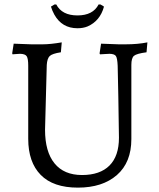

<svg xmlns="http://www.w3.org/2000/svg" viewBox="-20 -838 721 870"><path d="M42 -640.1Q105 -637.2 121.1 -637.2H174.3Q207.5 -637.2 259.8 -646L255.9 -601.1Q216.8 -595.2 205.1 -584Q193.8 -572.8 191.9 -543.9L184.1 -250Q184.1 -150.4 227.1 -97.7Q270 -44.9 351.6 -44.9Q433.1 -44.9 476.1 -87.9Q519 -130.9 519 -213.9L516.1 -402.8Q514.2 -466.8 513.2 -540Q511.7 -575.2 504.9 -584.5Q498 -593.8 476.1 -594.2L450.2 -592.8Q442.4 -591.8 433.1 -591.8L431.2 -596.2L438 -640.1Q501 -637.2 517.1 -637.2H550.8Q604 -637.2 647.9 -646L644 -601.1Q599.1 -595.2 586.9 -585Q575.2 -574.7 575.2 -543.9V-208Q575.2 -102.1 509.8 -44.9Q444.3 12.2 333 12.2Q221.2 12.2 164.6 -45.4Q107.9 -103 107.9 -209V-540Q107.9 -572.3 101.1 -583Q94.2 -593.8 70.8 -594.2L48.8 -592.8Q43 -591.8 37.1 -591.8L35.2 -596.2ZM331.1 -710Q260.7 -710 226.1 -772Q216.3 -790 210.9 -808.1L227.1 -817.9H234.9Q260.7 -768.1 331.1 -768.1Q401.4 -768.1 426.8 -817.9H435.1L451.2 -808.1Q433.6 -743.2 377 -718.3Q356.9 -710 331.1 -710Z"/></svg>

Font: Alegreya-Regular
Style: Regular
Weight: 400
Designer: Juan Pablo del Peral
Foundry: Juan Pablo del Peral
Version: Version 1.003